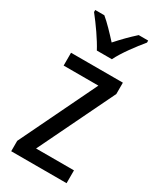

<svg xmlns="http://www.w3.org/2000/svg" viewBox="-195 -830 743 895"><g transform="rotate(30 176.5 -383.0)"><path d="M140 -606H221C243 -652 291 -715 324 -755V-766H273C239 -735 215 -711 181 -673C150 -707 116 -743 88 -766H39V-755C74 -711 117 -650 140 -606ZM327 0V-69H123L320 -476V-537H41V-468H228L29 -56V0Z"/></g></svg>

Font: Noto Sans Gujarati UI Condensed
Style: Regular
Weight: 400
Width: 3
Designer: Jelle Bosma - Monotype Design Team, Universal Thirst
Foundry: Monotype Imaging Inc.
Version: Version 2.106